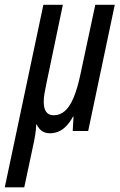

<svg xmlns="http://www.w3.org/2000/svg" viewBox="-73 -558 510 818"><path d="M-52.7 240.2 111.8 -537.6H194.8L124 -198.7Q119.1 -176.3 116.2 -158Q113.3 -139.6 113.3 -124Q113.3 -96.2 123.8 -81.5Q134.3 -66.9 155.8 -66.9Q182.6 -66.9 203.4 -85Q224.1 -103 240.7 -142.3Q257.3 -181.6 270.5 -245.1L333 -537.6H416L302.7 0H236.8L240.2 -61.5H238.3Q224.6 -36.6 209.2 -20.8Q193.8 -4.9 176.5 2.4Q159.2 9.8 140.1 9.8Q119.1 9.8 105.2 -0.2Q91.3 -10.3 83.5 -27.8H81.5Q81.1 -16.1 79.8 -4.6Q78.6 6.8 76.7 18.6Q74.7 30.3 72.3 43L30.3 240.2Z"/></svg>

Font: Open Sans Condensed Medium
Style: Italic
Weight: 500
Width: 3
Italic angle: -12°
Designer: Monotype Design Team
Foundry: Monotype Imaging Inc.
Version: Version 3.000